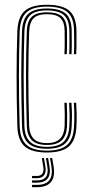

<svg xmlns="http://www.w3.org/2000/svg" viewBox="-20 -626 380 796"><path d="M174.8 6.2Q110.5 6.2 82 -19.4Q53.5 -45 51.8 -104Q50 -161.8 49.4 -213.5Q48.8 -265.2 48.8 -312.8Q48.8 -360.2 49.5 -405.4Q50.2 -450.5 51.8 -495.2Q53.8 -555.5 82.8 -580.9Q111.8 -606.2 174.5 -606.2Q238.8 -606.2 267.6 -581.2Q296.5 -556.2 297 -496.8Q297 -475.2 297.1 -450.9Q297.2 -426.5 296 -401.2H286.2Q287.8 -426 287.5 -448.8Q287.2 -471.5 287 -496.5Q286.8 -551.2 260.6 -574.9Q234.5 -598.5 174.5 -598.5Q114.8 -598.5 89.1 -574Q63.5 -549.5 61.5 -494.8Q60.2 -451.5 59.4 -407.1Q58.5 -362.8 58.5 -315.4Q58.5 -268 59.1 -215.6Q59.8 -163.2 61.5 -104Q63.2 -49.5 89.9 -25.5Q116.5 -1.5 174.8 -1.5Q232.8 -1.5 258.9 -25.8Q285 -50 287 -104Q288.2 -126.8 288.1 -149.6Q288 -172.5 286 -200H296Q297.5 -175.8 297.9 -153Q298.2 -130.2 297 -103.8Q294.5 -44.8 266.1 -19.2Q237.8 6.2 174.8 6.2ZM174.8 -9.2Q122 -9.2 97.4 -31.8Q72.8 -54.2 71.2 -104.5Q69.5 -163.8 68.9 -215.8Q68.2 -267.8 68.2 -314.6Q68.2 -361.5 69.1 -405.8Q70 -450 71.2 -494.5Q72.8 -546 97 -568.4Q121.2 -590.8 174.5 -590.8Q229 -590.8 253 -569Q277 -547.2 277.2 -496.5Q277.5 -471.8 277.6 -449.2Q277.8 -426.8 276.5 -401.2H266.8Q268 -426 267.9 -449Q267.8 -472 267.5 -496.2Q267.2 -543 245.5 -562.9Q223.8 -582.8 174.5 -582.8Q124 -582.8 103.4 -561.2Q82.8 -539.8 81.2 -494Q79.8 -449 78.9 -404.6Q78 -360.2 78 -313.6Q78 -267 78.8 -215.6Q79.5 -164.2 81.2 -104.8Q82.5 -60 104.4 -38.6Q126.2 -17.2 174.8 -17.2Q223 -17.2 244.4 -38.9Q265.8 -60.5 267.5 -104.8Q268.8 -129.2 268.5 -151Q268.2 -172.8 266.5 -200H276.2Q278.2 -171.8 278.4 -150Q278.5 -128.2 277.2 -104.2Q275.5 -55 251.5 -32.1Q227.5 -9.2 174.8 -9.2ZM174.8 -25Q131 -25 111.6 -45.1Q92.2 -65.2 91 -105Q89.2 -164.8 88.5 -216Q87.8 -267.2 87.8 -313.4Q87.8 -359.5 88.6 -403.9Q89.5 -448.2 91 -494.2Q92.2 -537.2 111.5 -556.1Q130.8 -575 174.5 -575Q219 -575 238.2 -556.8Q257.5 -538.5 257.8 -496.2Q257.8 -476.8 258 -452.1Q258.2 -427.5 256.8 -401.2H247Q248.5 -427.5 248.2 -451.4Q248 -475.2 248 -496.2Q247.8 -534.2 230.8 -550.8Q213.8 -567.2 174.5 -567.2Q135.5 -567.2 118.8 -549.8Q102 -532.2 100.8 -493Q99.2 -448.2 98.4 -404Q97.5 -359.8 97.5 -313.5Q97.5 -267.2 98.2 -216Q99 -164.8 100.8 -105.2Q101.8 -70.2 119 -51.5Q136.2 -32.8 174.8 -32.8Q212.5 -32.8 229.8 -51.8Q247 -70.8 248 -105.2Q248.8 -130.2 248.5 -152.5Q248.2 -174.8 247 -200H256.8Q258.2 -172 258.4 -150.6Q258.5 -129.2 257.8 -105Q256.5 -65.2 237 -45.1Q217.5 -25 174.8 -25ZM187.2 29.2H196.5L202.2 64.5Q209 106.5 191.5 128.2Q174 150 133.2 150H112.8V140.5H133.2Q169.2 140.5 184.2 121.4Q199.2 102.2 193.2 64.5ZM153.5 29.2H162.2L168.2 63.8Q172.2 87.2 163 100Q153.8 112.8 133.2 112.8H112.8V103.5H133.2Q149.2 103.5 155.9 93.2Q162.5 83 159.2 63.8ZM170.2 29.2H179.5L185.2 64.2Q190.8 97 177.5 114.1Q164.2 131.2 133.2 131.2H112.8V122H133.2Q159.5 122 170.2 107.5Q181 93 176.2 64.2Z"/></svg>

Font: Big Shoulders Inline Text ExtraLight
Style: Regular
Weight: 250
Version: Version 2.002